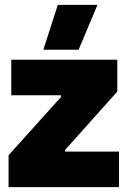

<svg xmlns="http://www.w3.org/2000/svg" viewBox="-20 -764 523 784"><path d="M301 -561 378 -744H216L157 -561ZM15 0H466V-145H246V-152L459 -390V-520H26V-375H229V-368L15 -130Z"/></svg>

Font: Fixel Text Black
Style: Regular
Weight: 900
Width: 4
Designer: AlfaBravo + MacPaw
Foundry: Kyrylo Tkachov, Marchela Mozhyna, Serhii Makarenko, Maria Weinstein, Zakhar Kryvoshyya
Version: Version 1.211